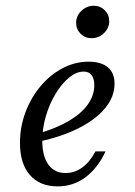

<svg xmlns="http://www.w3.org/2000/svg" viewBox="-20 -642 474 673"><path d="M182.3 11.3Q119.4 11.3 84.7 -28.6Q50 -68.5 50 -141.1Q50 -197.6 69.4 -248.8Q88.7 -300 122.2 -339.9Q155.6 -379.8 199.2 -402.8Q242.7 -425.8 290.3 -425.8Q334.7 -425.8 358.1 -406Q381.5 -386.3 381.5 -348.4Q381.5 -303.2 348.8 -263.3Q316.1 -223.4 256.5 -193.1Q196.8 -162.9 114.5 -145.2V-174.2Q176.6 -191.9 220.6 -217.7Q264.5 -243.5 287.5 -275.4Q310.5 -307.3 310.5 -343.5Q310.5 -366.9 300.8 -379Q291.1 -391.1 273.4 -391.1Q247.6 -391.1 221.8 -369.8Q196 -348.4 174.6 -312.9Q153.2 -277.4 140.7 -234.7Q128.2 -191.9 128.2 -149.2Q128.2 -94.4 149.6 -64.9Q171 -35.5 209.7 -35.5Q241.1 -35.5 267.7 -54.4Q294.4 -73.4 314.5 -111.3H350Q321.8 -51.6 279 -20.2Q236.3 11.3 182.3 11.3ZM300.8 -508.1Q278.2 -508.1 262.5 -523.8Q246.8 -539.5 246.8 -562.1Q246.8 -586.3 265.3 -604Q283.9 -621.8 308.9 -621.8Q331.5 -621.8 347.2 -606Q362.9 -590.3 362.9 -567.7Q362.9 -544.4 344.8 -526.2Q326.6 -508.1 300.8 -508.1Z"/></svg>

Font: Playfair 9pt
Style: Italic
Weight: 400
Italic angle: -15.6°
Designer: Claus Eggers Sørensen
Foundry: Claus Eggers Sørensen
Version: Version 2.001;gftools[0.9.30]